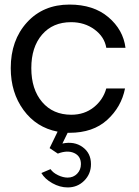

<svg xmlns="http://www.w3.org/2000/svg" viewBox="-20 -575 606 840"><path d="M292 -73Q349 -73 390 -105.5Q431 -138 445 -188H527Q511 -107 449 -50.5Q387 6 284 6H276L253 53Q305 42 341.5 68.5Q378 95 378 143Q378 186 348.5 215.5Q319 245 276 245Q242 245 209 226.5Q176 208 161 182L201 165Q212 181 234 191.5Q256 202 276 202Q301 202 317.5 185Q334 168 334 143Q334 108 304.5 94.5Q275 81 233 97L197 73L232 1Q139 -17 83 -93.5Q27 -170 27 -277Q27 -399 98 -477Q169 -555 284 -555Q389 -555 454 -500Q519 -445 529 -366H445Q437 -414 393.5 -446Q350 -478 291 -478Q211 -478 164 -423.5Q117 -369 117 -277Q117 -184 164.5 -128.5Q212 -73 292 -73Z"/></svg>

Font: Oakes Grotesk
Style: Regular
Weight: 400
Designer: Samuel Oakes
Foundry: Samuel Oakes
Version: Version 1.000;PS 001.000;hotconv 1.0.88;makeotf.lib2.5.64775